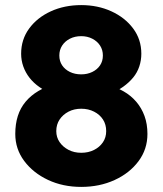

<svg xmlns="http://www.w3.org/2000/svg" viewBox="-20 -731 639 754"><path d="M40 -205Q40 -244 50 -275.5Q60 -307 80.5 -331.5Q101 -356 130.5 -373.5Q160 -391 198 -402L186 -362Q158 -373 135 -389Q112 -405 96 -425.5Q80 -446 71.5 -470Q63 -494 63 -520Q63 -576 94.5 -619Q126 -662 179.5 -686.5Q233 -711 299 -711Q364 -711 417.5 -686.5Q471 -662 503 -619Q535 -576 535 -520Q535 -494 527 -470Q519 -446 503 -426.5Q487 -407 464 -390.5Q441 -374 411 -362L402 -398Q436 -389 465 -372.5Q494 -356 515 -331.5Q536 -307 547.5 -275.5Q559 -244 559 -205Q559 -145 524 -98Q489 -51 430 -24Q371 3 299 3Q227 3 168.5 -24.5Q110 -52 75 -99Q40 -146 40 -205ZM397 -216Q397 -242 384.5 -261.5Q372 -281 349.5 -292.5Q327 -304 299 -304Q271 -304 249 -292.5Q227 -281 214 -261.5Q201 -242 201 -216Q201 -192 214 -173Q227 -154 249 -142.5Q271 -131 299 -131Q327 -131 349 -142Q371 -153 384 -172Q397 -191 397 -216ZM384 -513Q384 -535 373 -552Q362 -569 342.5 -579Q323 -589 299 -589Q274 -589 254.5 -579Q235 -569 224 -552Q213 -535 213 -513Q213 -491 224 -474.5Q235 -458 254.5 -448.5Q274 -439 299 -439Q323 -439 342.5 -448.5Q362 -458 373 -474.5Q384 -491 384 -513Z"/></svg>

Font: Mach
Style: Bold
Weight: 700
Version: Version 1.002